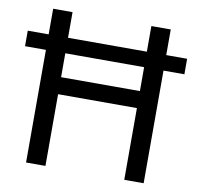

<svg xmlns="http://www.w3.org/2000/svg" viewBox="-80 -796 900 878"><g transform="rotate(10 370.5 -357.0)"><path d="M97 0V-523H0V-595H97V-714H187V-595H553V-714H643V-595H740V-523H643V0H553V-333H187V0ZM187 -412H553V-523H187Z"/></g></svg>

Font: Noto Sans Kharoshthi
Style: Regular
Weight: 400
Designer: Monotype Design Team
Foundry: Monotype Imaging Inc.
Version: Version 2.004; ttfautohint (v1.8.4.7-5d5b)